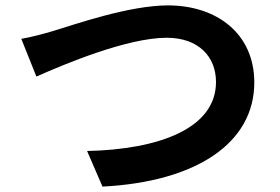

<svg xmlns="http://www.w3.org/2000/svg" viewBox="-20 -692 1040 712"><path d="M59 -548 115 -408C218 -454 452 -552 598 -552C717 -552 781 -481 781 -388C781 -216 571 -138 303 -132L360 0C709 -18 923 -162 923 -386C923 -569 782 -672 603 -672C458 -672 257 -601 180 -578C144 -567 95 -554 59 -548Z"/></svg>

Font: Genne Gothic Bold
Style: Regular
Weight: 700
Designer: Ryoko NISHIZUKA (kana & ideographs); Paul D. Hunt (Latin, Greek & Cyrillic); Wenlong ZHANG (bopomofo); Sandoll Communica
Foundry: Adobe Systems Incorporated
Version: Version 1.004;PS 1.004;hotconv 16.6.51;makeotf.lib2.5.65220